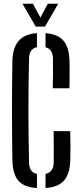

<svg xmlns="http://www.w3.org/2000/svg" viewBox="-20 -980 425 1008"><path d="M174 7Q105.5 3 76 -31.8Q46.5 -66.5 45 -141Q43 -267.5 43 -400Q43 -532.5 45 -659.5Q46 -725.5 76.5 -763.5Q107 -801.5 174 -806V-732.5Q134 -724.5 132.5 -673.5Q126 -400 132.5 -126.5Q134 -74.5 174 -67ZM257 -516.5Q258 -552 258.2 -594.8Q258.5 -637.5 258 -673.5Q256.5 -722.5 219 -732V-806Q283.5 -801 313.2 -766.2Q343 -731.5 345 -659Q345.5 -640.5 345.5 -614Q345.5 -587.5 345.2 -561.2Q345 -535 344.5 -516.5ZM219 7V-67Q260.5 -75.5 262 -126.5Q262.5 -164 262.2 -209Q262 -254 261.5 -291.5H348.5Q350 -253.5 350 -216Q350 -178.5 349 -141Q347 -67.5 316.5 -32.5Q286 2.5 219 7ZM167.5 -840.5 98 -960.5H153L192 -887.5L231 -960.5H285.5L216.5 -840.5Z"/></svg>

Font: Big Shoulders Stencil Display SemiBold
Style: Regular
Weight: 600
Designer: Patric King
Foundry: XO Type Co
Version: Version 1.000